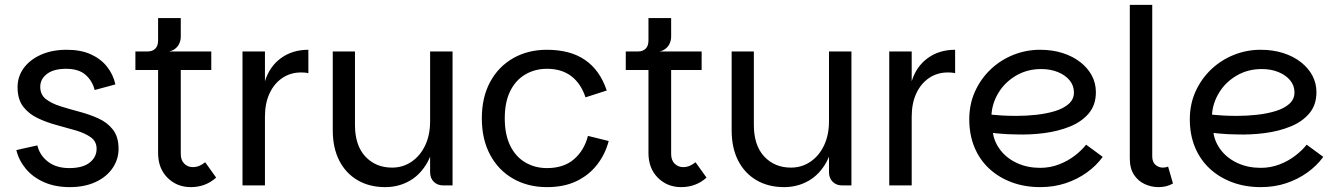

<svg xmlns="http://www.w3.org/2000/svg" viewBox="-20 -760 5477 787"><path d="M266 7Q206 7 160 -13.5Q114 -34 85.5 -68.5Q57 -103 47 -145L133 -164Q143 -123 177 -97Q211 -71 264 -71Q319 -71 347.5 -93.5Q376 -116 376 -150Q376 -180 352.5 -197Q329 -214 292 -225Q255 -236 213.5 -247Q172 -258 135 -275.5Q98 -293 75 -323Q52 -353 52 -403Q52 -446 77 -480.5Q102 -515 147.5 -535.5Q193 -556 254 -556Q311 -556 352 -537.5Q393 -519 418.5 -487Q444 -455 453 -414L368 -391Q359 -428 331 -453Q303 -478 251 -478Q200 -478 172.5 -457Q145 -436 145 -404Q145 -372 168 -354Q191 -336 227.5 -324.5Q264 -313 305.5 -302Q347 -291 383.5 -274.5Q420 -258 443 -228.5Q466 -199 466 -150Q466 -107 441.5 -71Q417 -35 372 -14Q327 7 266 7Z M762 7Q705 7 666.5 -31.5Q628 -70 628 -133V-473H535V-549H846V-473H721V-129Q721 -103 735.5 -89Q750 -75 770 -75Q785 -75 797.5 -80.5Q810 -86 821 -95L866 -32Q845 -13 819 -3Q793 7 762 7ZM584 -509V-549Q605 -549 616.5 -560.5Q628 -572 628 -594V-686H721V-610Q721 -596 715.5 -583Q710 -570 699 -561Q688 -552 673 -549Z M974 0V-549H1066V0ZM1033 -281 1066 -427Q1085 -488 1132 -522Q1179 -556 1244 -556V-460Q1236 -462 1228.5 -462.5Q1221 -463 1214 -463Q1171 -463 1137.5 -440.5Q1104 -418 1085 -377.5Q1066 -337 1066 -281Z M1743 -54V-549H1835V0H1797Q1773 0 1758 -15Q1743 -30 1743 -54ZM1559 7Q1494 7 1445.5 -21.5Q1397 -50 1370.5 -102Q1344 -154 1344 -226V-549H1435V-248Q1435 -164 1477.5 -118.5Q1520 -73 1587 -73Q1632 -73 1667.5 -97.5Q1703 -122 1723 -164.5Q1743 -207 1743 -263L1763 -231Q1762 -150 1733.5 -97.5Q1705 -45 1659.5 -19Q1614 7 1559 7Z M2222 7Q2144 7 2083.5 -27.5Q2023 -62 1989 -125.5Q1955 -189 1955 -275Q1955 -361 1989 -424Q2023 -487 2083.5 -521.5Q2144 -556 2222 -556Q2268 -556 2307 -546Q2346 -536 2377 -515Q2408 -494 2430.5 -462.5Q2453 -431 2467 -389L2380 -361Q2361 -418 2321.5 -448Q2282 -478 2222 -478Q2173 -478 2133.5 -455Q2094 -432 2071.5 -387Q2049 -342 2049 -275Q2049 -208 2071.5 -162.5Q2094 -117 2133.5 -94Q2173 -71 2222 -71Q2291 -71 2333 -107.5Q2375 -144 2390 -203L2475 -182Q2461 -128 2427.5 -85Q2394 -42 2343 -17.5Q2292 7 2222 7Z M2772 7Q2715 7 2676.5 -31.5Q2638 -70 2638 -133V-473H2545V-549H2856V-473H2731V-129Q2731 -103 2745.5 -89Q2760 -75 2780 -75Q2795 -75 2807.5 -80.5Q2820 -86 2831 -95L2876 -32Q2855 -13 2829 -3Q2803 7 2772 7ZM2594 -509V-549Q2615 -549 2626.5 -560.5Q2638 -572 2638 -594V-686H2731V-610Q2731 -596 2725.5 -583Q2720 -570 2709 -561Q2698 -552 2683 -549Z M3378 -54V-549H3470V0H3432Q3408 0 3393 -15Q3378 -30 3378 -54ZM3194 7Q3129 7 3080.5 -21.5Q3032 -50 3005.5 -102Q2979 -154 2979 -226V-549H3070V-248Q3070 -164 3112.5 -118.5Q3155 -73 3222 -73Q3267 -73 3302.5 -97.5Q3338 -122 3358 -164.5Q3378 -207 3378 -263L3398 -231Q3397 -150 3368.5 -97.5Q3340 -45 3294.5 -19Q3249 7 3194 7Z M3625 0V-549H3717V0ZM3684 -281 3717 -427Q3736 -488 3783 -522Q3830 -556 3895 -556V-460Q3887 -462 3879.5 -462.5Q3872 -463 3865 -463Q3822 -463 3788.5 -440.5Q3755 -418 3736 -377.5Q3717 -337 3717 -281Z M4244 7Q4180 7 4126.5 -13Q4073 -33 4034 -69.5Q3995 -106 3974 -157Q3953 -208 3953 -271Q3953 -333 3976.5 -385Q4000 -437 4040.5 -475.5Q4081 -514 4133.5 -535Q4186 -556 4243 -556Q4294 -556 4336 -542.5Q4378 -529 4408.5 -505Q4439 -481 4455.5 -450Q4472 -419 4472 -382Q4472 -330 4443 -295.5Q4414 -261 4366 -241.5Q4318 -222 4260.5 -214.5Q4203 -207 4145 -209Q4129 -209 4110 -210Q4091 -211 4075 -212.5Q4059 -214 4050 -215Q4056 -176 4082 -143Q4108 -110 4150 -91Q4192 -72 4244 -72Q4284 -72 4320.5 -86Q4357 -100 4385.5 -122Q4414 -144 4432 -167L4500 -117Q4474 -81 4435 -53Q4396 -25 4348 -9Q4300 7 4244 7ZM4147 -285Q4187 -285 4228 -289.5Q4269 -294 4304 -304.5Q4339 -315 4360.5 -334Q4382 -353 4382 -381Q4382 -409 4364.5 -430.5Q4347 -452 4316.5 -464.5Q4286 -477 4248 -477Q4191 -477 4145.5 -450.5Q4100 -424 4073.5 -381Q4047 -338 4044 -290Q4062 -288 4088.5 -286.5Q4115 -285 4147 -285Z M4611 -111V-740H4703V-119Q4703 -96 4716 -84.5Q4729 -73 4747 -73Q4758 -73 4768 -77L4788 -8Q4763 7 4728 7Q4700 7 4673 -5Q4646 -17 4628.5 -43Q4611 -69 4611 -111Z M5148 7Q5084 7 5030.5 -13Q4977 -33 4938 -69.5Q4899 -106 4878 -157Q4857 -208 4857 -271Q4857 -333 4880.5 -385Q4904 -437 4944.5 -475.5Q4985 -514 5037.5 -535Q5090 -556 5147 -556Q5198 -556 5240 -542.5Q5282 -529 5312.5 -505Q5343 -481 5359.5 -450Q5376 -419 5376 -382Q5376 -330 5347 -295.5Q5318 -261 5270 -241.5Q5222 -222 5164.5 -214.5Q5107 -207 5049 -209Q5033 -209 5014 -210Q4995 -211 4979 -212.5Q4963 -214 4954 -215Q4960 -176 4986 -143Q5012 -110 5054 -91Q5096 -72 5148 -72Q5188 -72 5224.5 -86Q5261 -100 5289.5 -122Q5318 -144 5336 -167L5404 -117Q5378 -81 5339 -53Q5300 -25 5252 -9Q5204 7 5148 7ZM5051 -285Q5091 -285 5132 -289.5Q5173 -294 5208 -304.5Q5243 -315 5264.5 -334Q5286 -353 5286 -381Q5286 -409 5268.5 -430.5Q5251 -452 5220.5 -464.5Q5190 -477 5152 -477Q5095 -477 5049.5 -450.5Q5004 -424 4977.5 -381Q4951 -338 4948 -290Q4966 -288 4992.5 -286.5Q5019 -285 5051 -285Z"/></svg>

Font: Parkinsans
Style: Regular
Weight: 400
Designer: Red Stone, Indian Type Foundry
Foundry: Indian Type Foundry
Version: Version 1.000